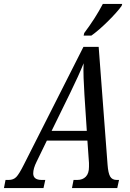

<svg xmlns="http://www.w3.org/2000/svg" viewBox="-63 -951 658 971"><path d="M539 -41 530 0H301L309 -41H328Q355 -41 371 -57.5Q387 -74 387 -107V-127L379 -240H174L122 -133Q105 -99 105 -74Q105 -41 148 -41H166L157 0H-43L-35 -41H-19Q5 -41 19.5 -56Q34 -71 58 -119L359 -714H436L481 -118Q484 -76 494 -58.5Q504 -41 527 -41ZM376 -289 364 -472 362 -513Q359 -558 359 -598L360 -631Q336 -571 292 -481L198 -289ZM363 -784Q420 -860 457 -931H555L552 -921Q529 -889 482.5 -843Q436 -797 399 -771H360Z"/></svg>

Font: Noto Serif Cond
Style: Italic
Weight: 400
Width: 3
Italic angle: -12°
Designer: Monotype Design Team
Foundry: Monotype Imaging Inc.
Version: Version 1.001